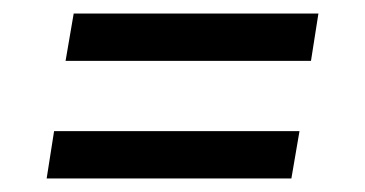

<svg xmlns="http://www.w3.org/2000/svg" viewBox="-20 -482 540 284"><path d="M440 -392H77L89 -462H451ZM49 -218 60 -288H423L411 -218Z"/></svg>

Font: Iosevka Slab Oblique
Style: Regular
Weight: 400
Italic angle: -9°
Monospace: yes
Designer: Belleve Invis
Foundry: Belleve Invis
Version: Version 11.1.1; ttfautohint (v1.8.3)